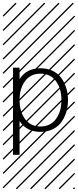

<svg xmlns="http://www.w3.org/2000/svg" viewBox="-23 -978 577 1424"><path d="M73.2 -476.1H122.1V-391.1Q172.9 -471.7 277.3 -471.7Q329.6 -471.7 370.1 -451.2Q410.6 -430.7 434.3 -396.2Q458 -361.8 469.7 -321Q481.4 -280.3 481.4 -235.8Q481.4 -191.4 469.7 -150.6Q458 -109.9 434.3 -75.4Q410.6 -41 370.1 -20.5Q329.6 0 277.3 0Q172.9 0 122.1 -80.6V169.9H73.2ZM162.8 -376.5Q122.1 -321.3 122.1 -235.8Q122.1 -150.4 162.8 -95.2Q203.6 -40 277.3 -40Q351.1 -40 391.8 -95.2Q432.6 -150.4 432.6 -235.8Q432.6 -321.3 391.8 -376.5Q351.1 -431.6 277.3 -431.6Q203.6 -431.6 162.8 -376.5ZM526.9 410.6 533.7 417.5 525.4 425.8 518.6 418.9ZM526.9 304.7 533.7 311.5 419.4 425.8 412.6 418.9ZM526.9 198.7 533.7 205.6 313.5 425.8 306.6 418.9ZM526.9 92.3 533.7 99.1 207.5 425.8 200.7 418.9ZM526.9 -13.2 533.7 -6.3 101.6 425.8 94.7 418.9ZM526.9 -119.1 533.7 -112.3 3.4 418 -3.4 411.1ZM526.9 -225.6 533.7 -218.8 3.4 311.5 -3.4 304.7ZM526.9 -331.5 533.7 -324.7 3.4 205.6 -3.4 198.7ZM526.9 -438 533.7 -431.2 3.4 99.1 -3.4 92.3ZM526.9 -543.5 533.7 -536.6 3.4 -6.3 -3.4 -13.2ZM526.9 -649.4 533.7 -642.6 3.4 -112.3 -3.4 -119.1ZM526.9 -755.9 533.7 -749 3.4 -218.8 -3.4 -225.6ZM526.9 -861.8 533.7 -855 3.4 -324.7 -3.4 -331.5ZM516.6 -958 523.4 -951.2 3.4 -431.2 -3.4 -438ZM411.1 -958 418 -951.2 3.4 -536.6 -3.4 -543.5ZM305.2 -958 312 -951.2 3.4 -642.6 -3.4 -649.4ZM198.7 -958 205.6 -951.2 3.4 -749 -3.4 -755.9ZM92.3 -958 99.1 -951.2 3.4 -855 -3.4 -861.8Z"/></svg>

Font: AzarMehrMSRS2
Style: Regular
Weight: 1
Designer: Amin Abedi
Version: Version 1.00